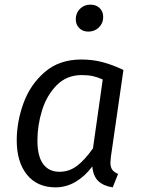

<svg xmlns="http://www.w3.org/2000/svg" viewBox="-20 -794 607 826"><path d="M511 -493 457 -119Q455 -99 455 -94Q455 -76 462.5 -64.5Q470 -53 488 -46L465 12Q425 6 403 -15Q381 -36 377 -78Q346 -36 305.5 -12Q265 12 219 12Q140 12 96 -42.5Q52 -97 52 -190Q52 -270 81 -350Q110 -430 172.5 -484Q235 -538 330 -538Q379 -538 422 -526.5Q465 -515 511 -493ZM141 -190Q141 -122 165.5 -88.5Q190 -55 236 -55Q278 -55 312 -81Q346 -107 380 -156L422 -452Q400 -462 379.5 -466.5Q359 -471 332 -471Q267 -471 224 -427.5Q181 -384 161 -319.5Q141 -255 141 -190ZM306 -711Q306 -738 324 -756Q342 -774 369 -774Q394 -774 409 -759Q424 -744 424 -721Q424 -694 405.5 -676Q387 -658 360 -658Q336 -658 321 -673Q306 -688 306 -711Z"/></svg>

Font: FiraGO Book
Style: Italic
Weight: 350
Italic angle: -8°
Designer: bBox Type GmbH
Foundry: bBox Type GmbH
Version: Version 1.001